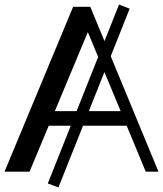

<svg xmlns="http://www.w3.org/2000/svg" viewBox="-20 -760 722 850"><path d="M238.7 69.8 191.6 52.2 506.9 -739.8 554 -721.5ZM0 0 303.8 -730H379.7L681.6 0H625.3L354.7 -652.2L380.6 -646L110.8 0ZM175.3 -203.5V-267.9H548.7V-203.5Z"/></svg>

Font: Savate ExtraLight
Style: Regular
Weight: 200
Designer: Max Esnée
Foundry: Plomb Type
Version: Version 2.000